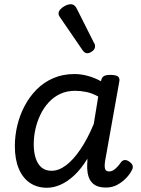

<svg xmlns="http://www.w3.org/2000/svg" viewBox="-20 -868 663 905"><path d="M201 17Q155 17 121 -6Q87 -29 68.5 -73Q50 -117 50 -180Q50 -228 61.5 -276.5Q73 -325 96 -368.5Q119 -412 152.5 -446Q186 -480 231 -499.5Q276 -519 331 -519Q363 -519 395 -510Q427 -501 456 -485L457 -489Q460 -504 470 -509.5Q480 -515 500 -515Q527 -515 536.5 -507Q546 -499 542 -482L475 -107Q473 -92 473.5 -81.5Q474 -71 479 -65.5Q484 -60 494 -60Q505 -60 514 -65.5Q523 -71 532.5 -81Q542 -91 551 -104Q557 -112 566.5 -113.5Q576 -115 588 -107Q602 -98 605 -87.5Q608 -77 602 -67Q593 -48 575 -29Q557 -10 533 3Q509 16 480 16Q451 16 433 7Q415 -2 405.5 -18Q396 -34 393 -54Q390 -74 391 -95Q392 -101 392 -107Q392 -113 392 -120Q362 -71 329.5 -41Q297 -11 264.5 3Q232 17 201 17ZM139 -188Q139 -150 148.5 -121.5Q158 -93 176.5 -78Q195 -63 223 -63Q257 -63 291.5 -89Q326 -115 359.5 -164.5Q393 -214 422 -284L443 -413Q414 -429 387 -434.5Q360 -440 334 -440Q295 -440 264 -425.5Q233 -411 209.5 -385.5Q186 -360 170.5 -327.5Q155 -295 147 -259.5Q139 -224 139 -188ZM391 -617Q385 -617 379 -621Q373 -625 366 -636L266 -782Q261 -789 258.5 -793.5Q256 -798 256 -805Q256 -815 265.5 -825Q275 -835 288.5 -841.5Q302 -848 314 -848Q333 -848 344 -823L423 -666Q427 -660 427.5 -656.5Q428 -653 428 -649Q428 -636 415 -626.5Q402 -617 391 -617Z"/></svg>

Font: Playwrite ZA
Style: Regular
Weight: 400
Designer: Veronika Burian, José Scaglione
Foundry: TypeTogether
Version: Version 1.002